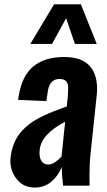

<svg xmlns="http://www.w3.org/2000/svg" viewBox="-20 -847 490 876"><path d="M118.2 -646.5 226.6 -827.1H349.1L421.4 -646.5H321.8L281.7 -763.7L217.3 -646.5ZM137.7 8.8Q83.5 8.3 53.2 -33.7Q27.3 -69.3 27.3 -113.3Q27.3 -121.1 28.3 -128.9Q31.7 -158.7 41 -184.3Q50.3 -210 63.7 -229.2Q77.1 -248.5 95.5 -265.4Q113.8 -282.2 132.8 -294.2Q151.9 -306.2 175.3 -317.4Q198.7 -328.6 219.5 -336.9Q240.2 -345.2 264.6 -354Q277.8 -358.9 284.7 -361.3L289.6 -409.2Q291 -425.3 291 -438.5Q291 -445.3 291 -451.2Q290 -468.8 280.3 -477.8Q270.5 -486.8 251.5 -486.8Q203.6 -486.8 196.8 -421.4L191.4 -385.7L62.5 -391.1Q63 -394 64.2 -401.9Q65.4 -409.7 65.9 -412.1Q81.1 -502.4 132.8 -544.7Q184.6 -586.9 272.5 -586.9Q357.9 -586.9 394 -540.5Q422.9 -503.4 422.9 -441.9Q422.9 -426.3 420.9 -408.7L393.1 -145Q388.2 -99.1 388.2 -42Q388.2 -21.5 388.7 0H267.6Q261.7 -55.2 261.7 -85Q246.1 -45.4 214.4 -18.3Q182.6 8.8 137.7 8.8ZM200.2 -96.2Q215.8 -96.2 233.2 -108.4Q250.5 -120.6 260.7 -132.8L277.3 -291.5Q168.9 -235.4 161.1 -164.1Q160.2 -156.2 160.2 -148.9Q160.2 -127.4 168 -114.3Q178.2 -96.2 200.2 -96.2Z"/></svg>

Font: Oswald
Style: Medium
Weight: 500
Designer: Vernon Adams
Foundry: Vernon Adams
Version: 3.0; ttfautohint (v0.94.23-7a4d-dirty) -l 8 -r 50 -G 150 -x 